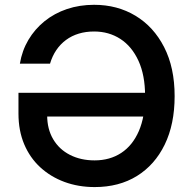

<svg xmlns="http://www.w3.org/2000/svg" viewBox="-20 -757 789 787"><path d="M368.2 9.8Q301.3 9.8 244.4 -11.2Q187.5 -32.2 145 -71.3Q102.5 -110.4 79.1 -166Q55.7 -221.7 55.7 -291.5V-376.5H613.3V-279.3H143.6L173.3 -284.7Q173.3 -228 198 -186.3Q222.7 -144.5 266.8 -122.1Q311 -99.6 367.7 -99.6Q430.2 -99.6 476.8 -130.1Q523.4 -160.6 549.1 -219.7Q574.7 -278.8 574.7 -363.8Q574.7 -448.7 547.6 -507.8Q520.5 -566.9 473.4 -597.4Q426.3 -627.9 365.7 -627.9Q331.5 -627.9 302.7 -619.1Q273.9 -610.4 250.7 -593.3Q227.5 -576.2 210.9 -551.8Q194.3 -527.3 185.1 -496.1H61.5Q70.3 -549.3 96.4 -593.5Q122.6 -637.7 162.8 -670.2Q203.1 -702.6 254.6 -720Q306.2 -737.3 365.7 -737.3Q460.9 -737.3 535.4 -692.4Q609.9 -647.5 652.8 -563.7Q695.8 -480 695.8 -362.8Q695.8 -248 655.3 -164.6Q614.7 -81.1 541.3 -35.6Q467.8 9.8 368.2 9.8Z"/></svg>

Font: Inter Cardless
Style: Medium
Weight: 500
Designer: Rasmus Andersson
Foundry: rsms
Version: Version 4.001;git-9221beed3